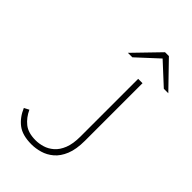

<svg xmlns="http://www.w3.org/2000/svg" viewBox="-274 -1016 1122 1122"><g transform="rotate(45 287.0 -454.5)"><path d="M220 12Q144.5 12 103 -19.8Q61.5 -51.5 38 -107L68 -123Q88.5 -78 123.5 -50Q158.5 -22 220 -22Q248 -22 277.5 -30.8Q307 -39.5 332.8 -61.8Q358.5 -84 374.2 -123.2Q390 -162.5 390 -223V-700H426V-225Q426 -153.5 407 -107.2Q388 -61 357.2 -35Q326.5 -9 290.2 1.5Q254 12 220 12ZM240 -765 391 -921H423L574 -765H537L407 -885L277 -765Z"/></g></svg>

Font: Overpass Thin
Style: Regular
Weight: 250
Designer: Delve Withrington, Dave Bailey, Thomas Jockin
Foundry: Delve Fonts LLC
Version: Version 4.000